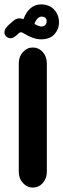

<svg xmlns="http://www.w3.org/2000/svg" viewBox="-40 -846 287 869"><path d="M66 -759Q79 -793 99 -809.5Q119 -826 146 -826Q184 -826 206 -801.5Q228 -777 227 -741Q226 -712 205.5 -690Q185 -668 146 -668Q128 -668 108 -675Q88 -682 66 -696Q61 -699 59 -699.5Q57 -700 54 -700Q52 -700 49 -698.5Q46 -697 39 -690L32 -684Q19 -673 8 -673Q-3 -673 -11.5 -680.5Q-20 -688 -20 -700Q-20 -704 -18 -710.5Q-16 -717 -9 -724L-4 -730Q12 -745 23.5 -754Q35 -763 49 -763Q57 -763 66 -759ZM116 -738Q136 -726 148 -726Q158 -726 164.5 -732.5Q171 -739 171 -749Q172 -761 164.5 -766Q157 -771 150 -771Q138 -771 129 -761Q120 -751 116 -738ZM45 -559Q45 -590 64 -610.5Q83 -631 108 -631Q135 -631 153.5 -610.5Q172 -590 172 -559V-69Q172 -38 153.5 -17.5Q135 3 108 3Q83 3 64 -17.5Q45 -38 45 -69Z"/></svg>

Font: Beiruti ExtraBold
Style: Regular
Weight: 800
Designer: Arlette Boutros
Foundry: Boutros
Version: Version 1.41